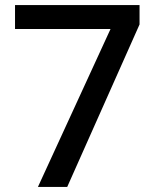

<svg xmlns="http://www.w3.org/2000/svg" viewBox="-20 -734 612 754"><path d="M129 0H244L528 -638V-714H39V-620H414Z"/></svg>

Font: Noto Sans Bamum Medium
Style: Regular
Weight: 500
Designer: Monotype Design Team
Foundry: Monotype Imaging Inc.
Version: Version 2.002